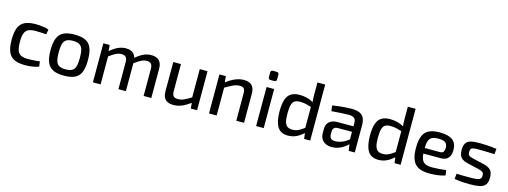

<svg xmlns="http://www.w3.org/2000/svg" viewBox="-13 -1503 6132 2318"><g transform="rotate(15 3053.5 -343.5)"><path d="M287 -500Q310 -500 337.5 -498Q365 -496 394.5 -491Q424 -486 449 -476L437 -414Q402 -417 365.5 -418.5Q329 -420 303 -420Q247 -420 214.5 -404.5Q182 -389 168 -351Q154 -313 154 -245Q154 -177 168 -138Q182 -99 214.5 -84Q247 -69 303 -69Q318 -69 342 -70Q366 -71 394 -73Q422 -75 448 -79L457 -15Q420 -1 375 5.5Q330 12 286 12Q200 12 148.5 -13Q97 -38 74 -94Q51 -150 51 -245Q51 -339 74.5 -395Q98 -451 149.5 -475.5Q201 -500 287 -500Z M771 -500Q857 -500 908.5 -475Q960 -450 982.5 -393.5Q1005 -337 1005 -244Q1005 -150 982.5 -93.5Q960 -37 908.5 -12Q857 13 771 13Q686 13 634.5 -12Q583 -37 560 -93.5Q537 -150 537 -244Q537 -337 560 -393.5Q583 -450 634.5 -475Q686 -500 771 -500ZM771 -422Q721 -422 692 -406Q663 -390 651 -351.5Q639 -313 639 -244Q639 -175 651 -136Q663 -97 692 -81.5Q721 -66 771 -66Q821 -66 850.5 -81.5Q880 -97 892 -136Q904 -175 904 -244Q904 -313 892 -351.5Q880 -390 850.5 -406Q821 -422 771 -422Z M1731 -500Q1795 -500 1828.5 -466Q1862 -432 1862 -366V0H1766V-338Q1766 -380 1749.5 -399.5Q1733 -419 1694 -419Q1670 -419 1648 -411Q1626 -403 1599 -386.5Q1572 -370 1534 -342L1529 -407Q1581 -454 1630 -477Q1679 -500 1731 -500ZM1211 -488 1218 -394 1228 -380V0H1132V-488ZM1414 -500Q1477 -500 1510 -466.5Q1543 -433 1544 -366V0H1451V-338Q1451 -382 1433 -400.5Q1415 -419 1379 -419Q1355 -419 1333 -411.5Q1311 -404 1283.5 -387.5Q1256 -371 1217 -342L1211 -407Q1263 -454 1312 -477Q1361 -500 1414 -500Z M2102 -488V-150Q2102 -106 2119 -88Q2136 -70 2176 -70Q2215 -70 2253.5 -88Q2292 -106 2347 -141L2358 -78Q2302 -33 2248.5 -10Q2195 13 2140 13Q2006 13 2006 -121V-488ZM2434 -488V0H2356L2347 -93L2337 -108V-488Z M2888 -500Q3021 -500 3021 -366V0H2924V-338Q2924 -384 2909 -401.5Q2894 -419 2858 -419Q2815 -419 2772 -398.5Q2729 -378 2669 -342L2665 -407Q2721 -452 2777 -476Q2833 -500 2888 -500ZM2663 -488 2672 -394 2679 -380V0H2583V-488Z M3267 -488V0H3172V-488ZM3242 -697Q3271 -697 3271 -668V-611Q3271 -582 3242 -582H3197Q3168 -582 3168 -611V-668Q3168 -697 3197 -697Z M3584 -500Q3633 -500 3680 -487.5Q3727 -475 3769 -447L3763 -391Q3719 -405 3684.5 -413Q3650 -421 3610 -421Q3570 -421 3545.5 -407Q3521 -393 3509.5 -355Q3498 -317 3498 -247Q3498 -178 3509 -139.5Q3520 -101 3544 -86Q3568 -71 3605 -71Q3633 -71 3656 -78Q3679 -85 3704 -101Q3729 -117 3763 -141L3771 -79Q3733 -41 3682.5 -14.5Q3632 12 3571 12Q3479 12 3439 -53.5Q3399 -119 3399 -246Q3399 -342 3419.5 -397.5Q3440 -453 3481 -476.5Q3522 -500 3584 -500ZM3848 -700V0H3772L3761 -86L3751 -94V-426L3757 -441Q3753 -469 3752 -496Q3751 -523 3751 -553V-700Z M4233 -500Q4289 -500 4327.5 -485.5Q4366 -471 4385.5 -436Q4405 -401 4405 -340V0H4329L4314 -106L4308 -118V-340Q4308 -383 4288 -402Q4268 -421 4212 -421Q4174 -421 4116.5 -417Q4059 -413 4003 -409L3994 -478Q4028 -484 4069.5 -489Q4111 -494 4154 -497Q4197 -500 4233 -500ZM4361 -301 4360 -233 4130 -232Q4096 -231 4082.5 -214.5Q4069 -198 4069 -169V-139Q4069 -103 4086.5 -86.5Q4104 -70 4142 -70Q4170 -70 4204.5 -80.5Q4239 -91 4274 -112.5Q4309 -134 4337 -167V-104Q4327 -90 4307 -70.5Q4287 -51 4258.5 -33Q4230 -15 4195.5 -3Q4161 9 4120 9Q4076 9 4042.5 -6.5Q4009 -22 3990 -52.5Q3971 -83 3971 -127V-180Q3971 -237 4007.5 -269Q4044 -301 4109 -301Z M4714 -500Q4763 -500 4810 -487.5Q4857 -475 4899 -447L4893 -391Q4849 -405 4814.5 -413Q4780 -421 4740 -421Q4700 -421 4675.5 -407Q4651 -393 4639.5 -355Q4628 -317 4628 -247Q4628 -178 4639 -139.5Q4650 -101 4674 -86Q4698 -71 4735 -71Q4763 -71 4786 -78Q4809 -85 4834 -101Q4859 -117 4893 -141L4901 -79Q4863 -41 4812.5 -14.5Q4762 12 4701 12Q4609 12 4569 -53.5Q4529 -119 4529 -246Q4529 -342 4549.5 -397.5Q4570 -453 4611 -476.5Q4652 -500 4714 -500ZM4978 -700V0H4902L4891 -86L4881 -94V-426L4887 -441Q4883 -469 4882 -496Q4881 -523 4881 -553V-700Z M5334 -500Q5447 -500 5497.5 -459.5Q5548 -419 5548 -340Q5549 -274 5519.5 -238Q5490 -202 5424 -202H5142V-271H5399Q5432 -271 5442 -292Q5452 -313 5452 -340Q5451 -385 5425.5 -404Q5400 -423 5338 -423Q5287 -423 5258 -408Q5229 -393 5217.5 -356Q5206 -319 5206 -252Q5206 -177 5220.5 -137.5Q5235 -98 5267.5 -83Q5300 -68 5354 -68Q5392 -68 5439.5 -71.5Q5487 -75 5526 -80L5536 -17Q5512 -7 5478 -0.5Q5444 6 5408 9Q5372 12 5342 12Q5256 12 5204 -14Q5152 -40 5128 -96.5Q5104 -153 5104 -245Q5104 -341 5128 -397Q5152 -453 5203 -476.5Q5254 -500 5334 -500Z M5837 -500Q5869 -500 5906 -498Q5943 -496 5979.5 -493Q6016 -490 6046 -485L6039 -417Q5992 -419 5945.5 -420.5Q5899 -422 5853 -422Q5809 -423 5784 -420Q5759 -417 5748 -405Q5737 -393 5737 -364Q5737 -329 5754.5 -318Q5772 -307 5807 -299L5946 -267Q6005 -252 6033 -223Q6061 -194 6061 -131Q6061 -71 6038.5 -40.5Q6016 -10 5969 0.5Q5922 11 5850 11Q5823 11 5769.5 9Q5716 7 5652 -4L5659 -71Q5682 -70 5709 -69Q5736 -68 5766.5 -68Q5797 -68 5828 -68Q5882 -68 5912.5 -72.5Q5943 -77 5955.5 -90.5Q5968 -104 5968 -131Q5968 -164 5947.5 -175.5Q5927 -187 5892 -195L5755 -227Q5713 -237 5688.5 -254.5Q5664 -272 5653.5 -298.5Q5643 -325 5643 -365Q5643 -421 5663 -450.5Q5683 -480 5725.5 -490.5Q5768 -501 5837 -500Z"/></g></svg>

Font: Exo 2 Medium
Style: Regular
Weight: 500
Designer: Natanael Gama
Foundry: Natanael Gama
Version: Version 2.010